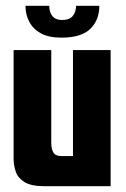

<svg xmlns="http://www.w3.org/2000/svg" viewBox="-20 -643 434 663"><path d="M133 0Q88 0 65 -14Q42 -28 34.5 -50Q27 -72 27 -94V-470H157V-151Q157 -128 164.5 -116Q172 -104 193 -104H232V-470H362V0ZM192 -513Q149 -513 122 -527.5Q95 -542 81.5 -567Q68 -592 68 -623H150Q150 -601 161 -587.5Q172 -574 194 -574Q220 -574 231 -587.5Q242 -601 243 -623H323Q323 -574 292 -543.5Q261 -513 192 -513Z"/></svg>

Font: Smooch Sans Thin ExtraBold
Style: Regular
Weight: 800
Version: Version 1.010